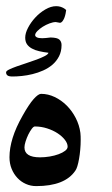

<svg xmlns="http://www.w3.org/2000/svg" viewBox="-20 -680 368 632"><path d="M202.6 -197.3Q202.6 -208 193.6 -219.7Q184.6 -231.4 169.7 -241.2Q154.8 -251 135.3 -257.3Q115.7 -263.7 94.7 -263.7Q90.3 -263.7 84.5 -255.9Q78.6 -248 73.2 -237.1Q67.9 -226.1 64.2 -214.4Q60.5 -202.6 60.5 -194.8Q60.5 -162.1 111.8 -162.1Q127.4 -162.1 143.6 -164.8Q159.7 -167.5 172.9 -172.4Q186 -177.2 194.3 -183.6Q202.6 -189.9 202.6 -197.3ZM244.6 -242.7Q245.1 -237.3 245.4 -231.4Q245.6 -225.6 245.6 -219.2Q245.6 -203.1 244.1 -187Q242.7 -170.9 240.2 -157Q237.8 -143.1 234.6 -132.8Q231.4 -122.6 228 -118.2Q193.8 -67.4 99.1 -67.4Q81.1 -67.4 65.2 -74.5Q49.3 -81.5 37.4 -94.2Q25.4 -106.9 18.3 -124.3Q11.2 -141.6 11.2 -162.6Q11.2 -192.4 21.7 -226.3Q32.2 -260.3 54.7 -299.8Q75.2 -336.4 90.6 -353.8Q106 -371.1 115.2 -371.1Q138.2 -371.1 160.2 -360.6Q182.1 -350.1 199.7 -332.5Q217.3 -314.9 229.2 -291.7Q241.2 -268.6 244.6 -242.7ZM197.8 -647Q197.3 -642.1 195.8 -634.8Q194.3 -627.4 191.7 -620.8Q189 -614.3 185.3 -609.6Q181.6 -605 177.2 -605Q175.3 -605 171.4 -606L163.6 -607.4Q154.8 -607.4 143.1 -603Q131.3 -598.6 120.8 -592Q110.4 -585.4 103 -577.9Q95.7 -570.3 95.7 -564.5Q95.7 -560.1 101.3 -557.1Q106.9 -554.2 119.1 -554.2Q124 -554.2 131.1 -554.9Q138.2 -555.7 146.5 -556.6Q168.5 -556.2 175.5 -549.6Q182.6 -543 182.6 -531.7Q182.6 -510.7 174.3 -494.6Q166 -478.5 152.6 -467Q139.2 -455.6 122.1 -448Q105 -440.4 86.9 -436Q68.8 -431.6 51.8 -429.9Q34.7 -428.2 21.5 -428.2Q8.8 -428.2 4.4 -431.9Q0 -435.5 0 -441.9Q0 -446.3 10 -451.2Q20 -456.1 34.9 -461.4Q49.8 -466.8 67.4 -472.4Q85 -478 100.6 -483.9Q116.2 -489.7 127.2 -495.4Q138.2 -501 139.6 -506.3Q123 -508.3 109.1 -511.5Q95.2 -514.6 85 -520.3Q74.7 -525.9 68.8 -534.4Q63 -543 63 -556.2Q63 -570.8 72.3 -588.6Q81.5 -606.4 96.2 -622.3Q110.8 -638.2 129.2 -648.9Q147.5 -659.7 165 -659.7Q181.2 -659.7 193.8 -650.4Z"/></svg>

Font: XB Zar
Style: Regular
Weight: 400
Designer: Behnam
Foundry: Irmug
Version: Version 8.005 2009